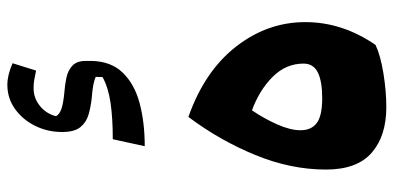

<svg xmlns="http://www.w3.org/2000/svg" viewBox="-294 -767 1070 522"><g transform="rotate(-90 241.0 -506.0)"><path d="M210.4 9.3Q132.3 9.3 86.7 -30.5Q41 -70.3 41 -154.8Q41 -250.5 80.6 -346.9Q120.1 -443.4 184.1 -528.8Q308.6 -484.9 375.2 -399.4Q441.9 -314 441.9 -210.9Q441.9 -110.4 379.9 -20Q350.6 -6.3 302.2 1.5Q253.9 9.3 210.4 9.3ZM202.1 -356Q179.7 -323.2 163.8 -287.4Q147.9 -251.5 147.9 -224.1Q147.9 -194.3 167.7 -179.7Q187.5 -165 234.9 -165Q281.2 -165 305.2 -177Q329.1 -189 329.1 -215.8Q329.1 -263.7 293 -299.8Q256.8 -335.9 202.1 -356ZM310.1 -942.9Q294.9 -946.3 284.2 -948Q273.4 -949.7 262.2 -949.7Q235.4 -949.7 214.1 -932.6Q192.9 -915.5 186 -888.7Q191.9 -878.4 207.5 -873.5Q223.1 -868.7 249 -866.2Q271 -864.7 291 -860.4Q311 -856 323.7 -844Q336.4 -832 336.4 -807.1V-792.5Q335.4 -739.3 304.4 -707.3Q273.4 -675.3 221.4 -661.4Q169.4 -647.5 104.5 -647.5L123.5 -734.4Q181.6 -734.4 222.9 -740.5Q264.2 -746.6 292.5 -762.2L293 -780.8Q276.4 -788.6 236.3 -791.5Q213.4 -793.9 191.9 -799.8Q170.4 -805.7 156.7 -822Q143.1 -838.4 143.1 -872.1Q143.1 -911.6 159.9 -945.6Q176.8 -979.5 205.8 -1000.2Q234.9 -1021 271.5 -1021Q297.9 -1021 330.1 -1006.8Z"/></g></svg>

Font: Pinar DS2-Bold
Style: Regular
Weight: 700
Designer: Amin Abedi
Version: Version 2.000